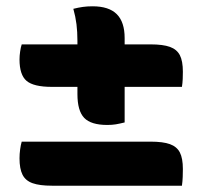

<svg xmlns="http://www.w3.org/2000/svg" viewBox="-20 -620 640 610"><path d="M213 -592Q229 -596 243 -598Q257 -600 274 -600Q326 -600 351 -575Q376 -550 376 -499Q376 -466 376 -432.5Q376 -399 376 -365Q376 -331 376 -297.5Q376 -264 376 -231Q360 -227 348 -225Q336 -223 321 -223Q269 -223 247.5 -245.5Q226 -268 226 -321Q226 -349 226 -377.5Q226 -406 226 -434Q226 -462 226 -490Q226 -519 223 -543Q220 -567 213 -592ZM49 -479H458Q498 -479 520 -471Q542 -463 551.5 -444.5Q561 -426 561 -392Q561 -382 560.5 -369Q560 -356 558 -344H145Q87 -344 64.5 -363Q42 -382 42 -431Q42 -443 44 -456.5Q46 -470 49 -479ZM49 -170H458Q498 -170 520 -162Q542 -154 551.5 -135.5Q561 -117 561 -83Q561 -72 560.5 -58Q560 -44 558 -30H145Q106 -30 83.5 -38Q61 -46 51.5 -65Q42 -84 42 -117Q42 -131 44 -145.5Q46 -160 49 -170Z"/></svg>

Font: Recursive Monospace Casual ExtraBold
Style: Regular
Weight: 800
Version: Version 1.047